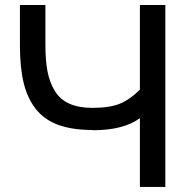

<svg xmlns="http://www.w3.org/2000/svg" viewBox="-20 -743 729 762"><path d="M348.1 -226.1V-227.1Q267.1 -227.1 211.4 -247.3Q155.8 -267.6 122.1 -310.5Q88.4 -353.5 73.7 -414.8Q59.1 -476.1 59.1 -563V-723.1H160.2V-563Q160.2 -502 168.7 -458.7Q177.2 -415.5 197.8 -381.8Q218.3 -348.1 255.4 -331.5Q292.5 -314.9 347.2 -314.9Q415 -314.9 455.6 -331.5Q496.1 -348.1 535.2 -387.2V-723.1H636.2V-1H535.2V-273.9Q469.7 -226.1 348.1 -226.1Z"/></svg>

Font: Perun
Style: Regular
Weight: 400
Version: Version 1.0000